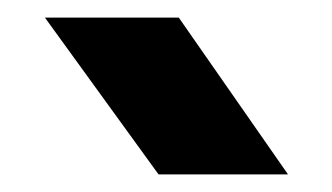

<svg xmlns="http://www.w3.org/2000/svg" viewBox="-20 -825 377 218"><path d="M183 -805H31L160 -627H307Z"/></svg>

Font: Bounded Med
Style: Regular
Weight: 500
Designer: Vlad Churkin
Version: Version 3.0